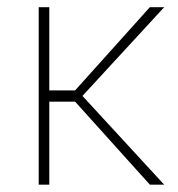

<svg xmlns="http://www.w3.org/2000/svg" viewBox="-20 -503 486 523"><path d="M388.2 -483.4 184.6 -256.8H114.3V-483.4H85.4V0H114.3V-226.1H184.6L388.2 0H427.2L204.6 -241.7L427.2 -483.4Z"/></svg>

Font: Estedad-FD VF
Style: Regular
Weight: 100
Designer: Amin Abedi
Version: Version 7.3